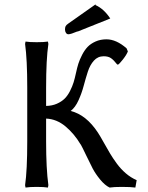

<svg xmlns="http://www.w3.org/2000/svg" viewBox="-20 -844 672 874"><path d="M147 -651.9Q180.2 -651.9 198.2 -654.8L200.2 -644Q189.9 -574.2 189.9 -444.8V-361.8Q217.3 -362.3 238.8 -371.8Q260.3 -381.3 274.2 -395Q288.1 -408.7 298.8 -429.9Q309.6 -451.2 315.2 -469.7Q320.8 -488.3 326.2 -513.2Q331.1 -536.1 336.7 -554Q342.3 -571.8 353.5 -593.8Q364.7 -615.7 378.7 -630.4Q392.6 -645 414.8 -655Q437 -665 464.8 -665Q509.3 -665 556.2 -624L562 -609.9Q556.6 -595.2 539.8 -573.7Q522.9 -552.2 517.1 -549.8L513.2 -550.8Q497.6 -570.8 485.1 -579.3Q472.7 -587.9 452.1 -587.9Q425.3 -587.9 407.5 -568.1Q389.6 -548.3 379.6 -517.1Q369.6 -485.8 360.8 -452.9Q352.1 -419.9 337.4 -387.5Q322.8 -355 301.8 -338.9Q372.6 -321.3 425.8 -240.2Q436 -224.6 451.9 -196Q467.8 -167.5 480.7 -145.8Q493.7 -124 511.7 -99.4Q529.8 -74.7 552.5 -55.2Q575.2 -35.6 602.1 -23.9L596.2 9.8Q576.2 6.8 534.2 6.8Q498.5 6.8 479 9.8Q457.5 -0.5 436 -26.6Q414.6 -52.7 401.6 -77.4Q388.7 -102.1 371.6 -138.2Q354.5 -174.3 347.2 -187V-186Q318.4 -234.9 278.1 -268.6Q237.8 -302.2 189.9 -304.2V-200.2Q189.9 -76.2 200.2 -1L198.2 9.8Q180.2 6.8 147 6.8Q114.3 6.8 96.2 9.8L94.2 -1Q104 -68.8 104 -200.2V-444.8Q104 -572.8 94.2 -644L96.2 -654.8Q114.3 -651.9 147 -651.9ZM415 -824.2V-820.8Q453.6 -803.2 481.9 -759.8L333 -700.2V-701.2Q302.2 -688 291 -688Q284.7 -688 280.3 -694.3Q275.9 -700.7 275.9 -710Q275.9 -719.2 278.8 -724.9Q281.7 -730.5 291 -736.8Z"/></svg>

Font: Linear Smooth Low Contrast
Style: Regular
Weight: 500
Designer: Philipp H. Poll, Flanker
Foundry: Philipp H. Poll, reworked by Flanker
Version: Version 1.010 | FøM Fix